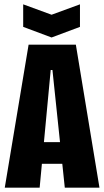

<svg xmlns="http://www.w3.org/2000/svg" viewBox="-20 -866 481 886"><path d="M112 -660H330L439 0H279L222 -543H214L163 0H2ZM102 -210H333V-110H102ZM87 -742 218 -693 349 -742V-846L218 -798L87 -846Z"/></svg>

Font: Bricolage Grotesque 96pt Condensed ExBd
Style: Regular
Weight: 800
Width: 3
Designer: Mathieu Triay
Foundry: Atelier Triay
Version: Version 1.001;Glyphs 3.2 (3207)